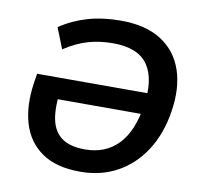

<svg xmlns="http://www.w3.org/2000/svg" viewBox="-80 -799 927 893"><g transform="rotate(10 383.0 -352.5)"><path d="M355 10Q241 10 173 -37.5Q105 -85 80.5 -168Q56 -251 72 -359L79 -404H631L615 -304H160L200 -353Q187 -268 198 -211Q209 -154 248 -125Q287 -96 359 -96Q455 -96 515 -158Q575 -220 594 -344Q614 -470 568 -537.5Q522 -605 403 -605Q339 -605 284.5 -589Q230 -573 174 -536L135 -634Q194 -674 264.5 -694.5Q335 -715 421 -715Q538 -715 611.5 -668Q685 -621 714 -536.5Q743 -452 725 -339Q708 -231 657 -152.5Q606 -74 529 -32Q452 10 355 10Z"/></g></svg>

Font: Mulish ExtraLight
Style: Bold Italic
Weight: 700
Italic angle: -9°
Version: Version 3.603